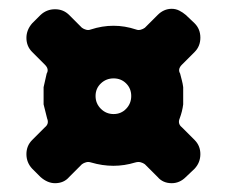

<svg xmlns="http://www.w3.org/2000/svg" viewBox="-20 -556 515 436"><path d="M422 -173 402 -154Q388 -140 370 -140Q350 -140 338 -154L309 -183Q305 -186 299.5 -187.5Q294 -189 287 -187Q238 -172 187 -187Q181 -189 175.5 -187.5Q170 -186 166 -183L137 -154Q125 -140 105 -140Q88 -140 72 -154L53 -173Q40 -187 40 -206Q40 -225 53 -238L82 -267Q92 -275 87 -287Q85 -295 83 -303Q81 -311 79 -319V-358Q81 -366 82.5 -373.5Q84 -381 86 -389Q92 -399 82 -409L53 -438Q40 -451 40 -470Q40 -488 53 -503L72 -522Q86 -535 105 -535Q124 -535 137 -522L166 -493Q170 -490 175.5 -488.5Q181 -487 186 -489Q238 -506 289 -489Q294 -487 299.5 -488.5Q305 -490 309 -493L338 -522Q352 -536 370 -536Q379 -536 387 -532Q395 -528 402 -522L422 -503Q435 -490 435 -470.5Q435 -451 422 -438L393 -409Q383 -399 389 -389Q391 -381 393 -373.5Q395 -366 396 -358V-319Q395 -311 393 -303Q391 -295 388 -287Q383 -275 393 -267L422 -238Q435 -225 435 -206Q435 -187 422 -173ZM278 -338Q278 -355 266.5 -366.5Q255 -378 238 -378Q221 -378 209 -366.5Q197 -355 197 -338Q197 -321 209 -309Q221 -297 238 -297Q255 -297 266.5 -309Q278 -321 278 -338Z"/></svg>

Font: Monomaniac One
Style: Regular
Weight: 400
Version: Version 1.000; ttfautohint (v1.8.3)